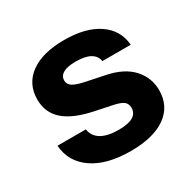

<svg xmlns="http://www.w3.org/2000/svg" viewBox="-121 -631 764 760"><g transform="rotate(-30 261.5 -250.5)"><path d="M449.7 -246.5C424.2 -274.5 386.7 -293.7 337 -304.1L247.9 -322.5C224.1 -327.5 207 -333.6 196.6 -340.4C186.3 -347.1 181.2 -356.3 181.2 -367.9C181.2 -381.5 187.4 -392 200 -399.4C212.6 -406.8 231.9 -410.5 257.6 -410.5C286.1 -410.5 307.9 -406.2 323.4 -397.5C338.9 -388.8 347.9 -376 350.5 -359.2H480.2C476.3 -405.7 455.1 -442 416.3 -468.1C377.6 -494.3 325.7 -507.3 260.4 -507.3C194.7 -507.3 143.3 -493.9 106.5 -467.2C69.7 -440.4 51.3 -403.1 51.3 -355.4C51.3 -316 65.2 -283.9 93 -259C120.7 -234.2 163.9 -215.7 222.7 -203.4L302.1 -186.9C323.3 -182.4 337.9 -176.8 346.1 -170C354.2 -163.2 358.1 -153.7 358.1 -141.4C358.1 -125.3 351.2 -112.9 337.3 -104.2C323.4 -95.5 301.3 -91.1 271 -91.1C237.4 -91.1 211.1 -96.8 192.1 -108C173.1 -119.3 161.9 -135.9 158.7 -157.9H29C32.9 -106.9 56.1 -66.9 98.7 -37.9C141.3 -8.8 198.7 5.7 271 5.7C340 5.7 393.5 -7.7 431.2 -34.5C468.9 -61.3 487.8 -98.9 487.8 -147.2C487.8 -185.3 475.1 -218.4 449.5 -246.5Z"/></g></svg>

Font: Diatome
Style: Bold
Weight: 700
Designer: 15.100.17
Foundry: 15.100.17
Version: Version 1.004;Fontself Maker 3.5.8